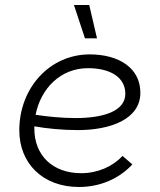

<svg xmlns="http://www.w3.org/2000/svg" viewBox="-20 -740 638 766"><path d="M295 6C377 6 453 -25 508 -84L469 -118C430 -76 370 -49 304 -49C189 -49 117 -121 117 -227V-236C168 -227 228 -221 291 -221C418 -221 540 -263 540 -370C540 -469 454 -523 338 -523C179 -523 57 -390 57 -220C57 -88 151 6 295 6ZM319 -587H367L336 -720H275ZM122 -282C143 -388 222 -468 331 -468C421 -468 480 -431 480 -366C480 -295 389 -269 282 -269C224 -269 169 -275 122 -282Z"/></svg>

Font: Fixel Display Light
Style: Italic
Weight: 300
Italic angle: -10°
Designer: AlfaBravo + MacPaw
Foundry: Kyrylo Tkachov, Marchela Mozhyna, Serhii Makarenko, Maria Weinstein, Zakhar Kryvoshyya
Version: Version 1.210;Glyphs 3.2 (3217)